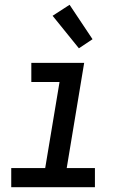

<svg xmlns="http://www.w3.org/2000/svg" viewBox="-20 -783 540 803"><path d="M27 0V-80H169L229 -440H111V-520H332L259 -80H377V0ZM310 -581 200 -717 271 -763 367 -619Z"/></svg>

Font: Iosevka SS18 Medium
Style: Italic
Weight: 500
Italic angle: -9°
Monospace: yes
Designer: Belleve Invis
Foundry: Belleve Invis
Version: Version 25.1.1; ttfautohint (v1.8.4)